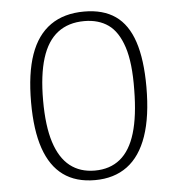

<svg xmlns="http://www.w3.org/2000/svg" viewBox="-51 -750 748 806"><g transform="rotate(-5 322.5 -347.5)"><path d="M317 7Q237 7 184 -31.5Q131 -70 104.5 -147Q78 -224 78 -341Q78 -463 106 -542.5Q134 -622 191 -662Q248 -702 333 -702Q413 -702 464.5 -666Q516 -630 541 -555Q566 -480 566 -364Q566 -240 537.5 -157.5Q509 -75 453.5 -34Q398 7 317 7ZM320 -33Q384 -33 427 -68Q470 -103 491.5 -174.5Q513 -246 514 -356Q516 -470 494 -537Q472 -604 431 -633Q390 -662 330 -662Q263 -662 218 -627.5Q173 -593 151 -522.5Q129 -452 129 -345Q129 -237 151 -168.5Q173 -100 215.5 -66.5Q258 -33 320 -33Z"/></g></svg>

Font: Bitter Thin Light
Style: Regular
Weight: 300
Version: Version 2.002